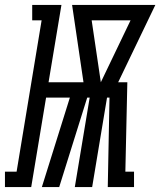

<svg xmlns="http://www.w3.org/2000/svg" viewBox="-81 -755 647 775"><path d="M-61 0V-62H-14L87 -673H49V-735H167L115 -423H256L210 -735H546L396 -423H433L425 -62H460V0H354L361 -361H351L291 0H221L281 -361H271L158 0H88L201 -361H105L45 0ZM326 -423 446 -673H289Z"/></svg>

Font: Iosevka Slab Medium
Style: Italic
Weight: 500
Italic angle: -9°
Monospace: yes
Designer: Belleve Invis
Foundry: Belleve Invis
Version: Version 11.1.0; ttfautohint (v1.8.3)